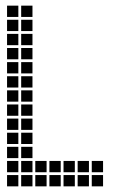

<svg xmlns="http://www.w3.org/2000/svg" viewBox="-20 -665 440 680"><path d="M5 -645V-605H45V-645ZM5 -595V-555H45V-595ZM5 -545V-505H45V-545ZM5 -495V-455H45V-495ZM5 -445V-405H45V-445ZM5 -395V-355H45V-395ZM5 -345V-305H45V-345ZM5 -295V-255H45V-295ZM5 -245V-205H45V-245ZM5 -195V-155H45V-195ZM5 -145V-105H45V-145ZM5 -95V-55H45V-95ZM5 -45V-5H45V-45ZM55 -45V-5H95V-45ZM55 -95V-55H95V-95ZM55 -145V-105H95V-145ZM55 -195V-155H95V-195ZM55 -245V-205H95V-245ZM55 -295V-255H95V-295ZM55 -345V-305H95V-345ZM55 -395V-355H95V-395ZM55 -445V-405H95V-445ZM55 -495V-455H95V-495ZM55 -545V-505H95V-545ZM55 -595V-555H95V-595ZM55 -645V-605H95V-645ZM105 -45V-5H145V-45ZM155 -45V-5H195V-45ZM205 -45V-5H245V-45ZM255 -45V-5H295V-45ZM305 -45V-5H345V-45ZM305 -95V-55H345V-95ZM255 -95V-55H295V-95ZM205 -95V-55H245V-95ZM155 -95V-55H195V-95ZM105 -95V-55H145V-95Z"/></svg>

Font: Nose Transport 13 Square
Style: Regular
Weight: 400
Designer: Nico Rohrbach
Foundry: Nose
Version: Version 1.400;Glyphs 3.2.3 (3260)